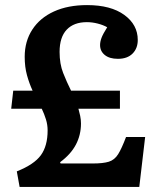

<svg xmlns="http://www.w3.org/2000/svg" viewBox="-20 -734 622 754"><path d="M57 0 46 -61Q114 -88 140.5 -124.5Q167 -161 167 -222Q167 -244 160.5 -265Q154 -286 144 -307H24L32 -378H108Q95 -406 86 -438.5Q77 -471 77 -511Q77 -572 107 -618Q137 -664 192 -689Q247 -714 322 -714Q415 -714 468 -675.5Q521 -637 521 -577Q521 -544 500.5 -523.5Q480 -503 443 -503Q410 -503 391.5 -518Q373 -533 373 -557Q373 -570 378.5 -585Q384 -600 401 -627Q385 -636 363.5 -641.5Q342 -647 321 -647Q270 -647 242 -617.5Q214 -588 214 -530Q214 -483 228 -447.5Q242 -412 259 -378H451V-307H288Q292 -293 295 -278.5Q298 -264 298 -249Q298 -204 278 -166Q258 -128 216 -97L218 -92H344Q385 -92 407.5 -99Q430 -106 444 -128.5Q458 -151 475 -196H550L527 0Z"/></svg>

Font: Literata 12pt SemiBold
Style: Regular
Weight: 600
Designer: Latin by Veronika Burian and Jose Scaglione. Greek by Irene Vlachou. Cyrillic by Vera Evstafieva.
Foundry: TypeTogether
Version: Version 3.002